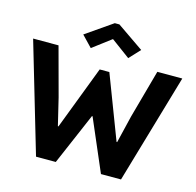

<svg xmlns="http://www.w3.org/2000/svg" viewBox="-130 -1083 1242 1219"><g transform="rotate(15 490.5 -474.0)"><path d="M0 -719.7H167L252.9 -401.4L295.9 -222.7H299.8L459 -639.6H522.5L681.6 -222.7H685.5L728.5 -401.4L816.4 -719.7H980.5L770.5 0H638.7L492.2 -340.8H488.3L341.8 0H211.9ZM300.8 -827.1 475.6 -948.2H505.9L681.6 -827.1L615.2 -755.9L492.2 -846.7H489.3L369.1 -755.9Z"/></g></svg>

Font: Reddit Sans Chocolate ExtraBold
Style: Regular
Weight: 800
Designer: Stephen Hutchings
Foundry: Reddit
Version: Version 1.011